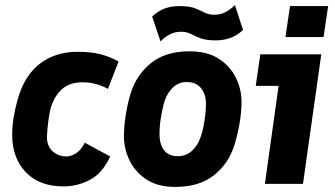

<svg xmlns="http://www.w3.org/2000/svg" viewBox="-20 -724 1319 756"><path d="M231 10Q134 10 81 -46.5Q28 -103 28 -192Q28 -227 33.5 -260.5Q39 -294 48 -327Q74 -424 135.5 -472Q197 -520 285 -520Q341 -520 377.5 -510Q414 -500 447 -482L405 -374Q386 -385 360 -392.5Q334 -400 306 -400Q253 -400 223 -372Q193 -344 179 -297Q174 -275 170.5 -249Q167 -223 165 -191Q163 -151 186 -129.5Q209 -108 242 -108Q260 -108 280 -121Q300 -134 314 -162L414 -108Q383 -41 333.5 -15.5Q284 10 231 10Z M670 12Q601 12 556.5 -17.5Q512 -47 490 -92.5Q468 -138 468 -187Q468 -227 475.5 -273.5Q483 -320 495 -358Q517 -429 574.5 -475.5Q632 -522 726 -522Q796 -522 841 -493Q886 -464 908.5 -418.5Q931 -373 931 -323Q931 -283 923 -237Q915 -191 903 -153Q881 -81 823 -34.5Q765 12 670 12ZM680 -109Q712 -109 735 -129.5Q758 -150 769 -182Q775 -196 780 -220Q785 -244 788 -269.5Q791 -295 791 -315Q791 -353 771.5 -377Q752 -401 716 -401Q684 -401 662 -380.5Q640 -360 629 -329Q622 -309 615 -269.5Q608 -230 608 -196Q608 -156 626 -132.5Q644 -109 680 -109ZM612 -561 579 -659Q604 -682 630 -691Q656 -700 686 -700Q726 -700 747.5 -691.5Q769 -683 785.5 -674.5Q802 -666 824 -666Q849 -666 869 -677Q889 -688 905 -704L937 -606Q913 -584 886.5 -574.5Q860 -565 830 -565Q791 -565 769 -573.5Q747 -582 731 -590.5Q715 -599 693 -599Q668 -599 647.5 -588Q627 -577 612 -561Z M1104 -578 1122 -700H1272L1254 -578ZM1023 0 1077 -386H987L1005 -510H1245L1173 0Z"/></svg>

Font: Finlandica
Style: Bold Italic
Weight: 700
Italic angle: -8°
Designer: Niklas Ekholm, Juho Hiilivirta, Jaakko Suomalainen
Foundry: Helsinki Type Studio
Version: Version 1.064; ttfautohint (v1.8.4.7-5d5b)